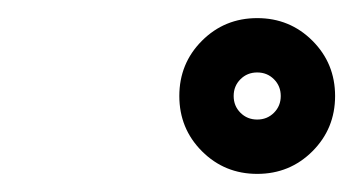

<svg xmlns="http://www.w3.org/2000/svg" viewBox="-20 -561 394 212"><path d="M290 -455Q290 -466 282.5 -473.5Q275 -481 264 -481Q253 -481 245.5 -473.5Q238 -466 238 -455Q238 -444 245.5 -436.5Q253 -429 264 -429Q275 -429 282.5 -436.5Q290 -444 290 -455ZM178 -455Q178 -491 203 -516Q228 -541 264 -541Q300 -541 325 -516Q350 -491 350 -455Q350 -419 325 -394Q300 -369 264 -369Q228 -369 203 -394Q178 -419 178 -455Z"/></svg>

Font: FRB American Cursive Guidelines
Style: Bold Italic
Weight: 700
Italic angle: -25°
Version: Version 2.0;Modular Font Editor K font №1